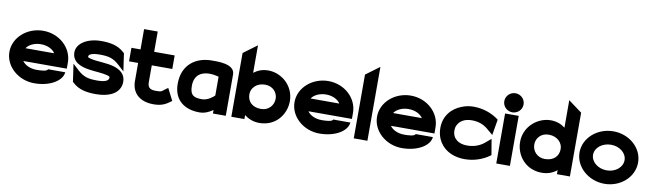

<svg xmlns="http://www.w3.org/2000/svg" viewBox="-39 -1180 5788 1705"><g transform="rotate(10 2855.5 -327.5)"><path d="M19 -226C19 -95 140 11 284 11C429 11 533 -57 539 -133H384C379 -112 319 -110 284 -110C227 -110 178 -133 155 -167H547V-221C547 -355 429 -462 284 -462C140 -462 19 -357 19 -226ZM154 -282C176 -316 226 -341 284 -341C342 -341 391 -317 413 -282Z M588 -322C588 -234 669 -205 741 -194C798 -185 867 -184 909 -172C930 -166 934 -163 934 -154C934 -127 904 -110 831 -110C745 -110 706 -122 650 -173L598 -221L621 -61L628 -55C685 0 762 11 837 11C995 11 1061 -57 1061 -139C1061 -206 1013 -240 962 -257C892 -281 795 -275 737 -292C716 -298 715 -300 715 -307C715 -325 745 -341 813 -341C899 -341 938 -329 994 -278L1046 -230L1023 -390L1016 -396C959 -451 882 -462 807 -462C681 -462 588 -402 588 -322Z M1080 -327H1162V-160C1164 -54 1237 11 1359 11C1433 11 1468 -11 1501 -34L1519 -47L1464 -155L1440 -138C1409 -115 1415 -110 1359 -110C1305 -110 1285 -129 1285 -176V-327H1470V-449H1285V-632H1162V-449H1080Z M1540 -207C1540 -53 1646 11 1773 11C1823 11 1863 -10 1894 -32V0H2010V-372C2010 -470 1848 -462 1803 -462C1662 -462 1540 -381 1540 -207ZM1667 -209C1667 -309 1732 -343 1803 -343C1834 -343 1867 -336 1887 -331V-161C1872 -146 1826 -108 1776 -108C1710 -108 1667 -119 1667 -209Z M2060 0H2178V-36C2212 -9 2258 11 2313 11C2465 11 2548 -110 2548 -226C2548 -366 2432 -462 2313 -462C2260 -462 2218 -445 2183 -418V-666L2060 -575ZM2183 -226C2183 -281 2230 -333 2307 -333C2377 -333 2420 -282 2420 -226C2420 -164 2373 -114 2307 -114C2228 -114 2183 -159 2183 -226Z M2590 -226C2590 -95 2711 11 2855 11C3000 11 3104 -57 3110 -133H2955C2950 -112 2890 -110 2855 -110C2798 -110 2749 -133 2726 -167H3118V-221C3118 -355 3000 -462 2855 -462C2711 -462 2590 -357 2590 -226ZM2725 -282C2747 -316 2797 -341 2855 -341C2913 -341 2962 -317 2984 -282Z M3164 0H3287V-666L3164 -575Z M3334 -226C3334 -95 3455 11 3599 11C3744 11 3848 -57 3854 -133H3699C3694 -112 3634 -110 3599 -110C3542 -110 3493 -133 3470 -167H3862V-221C3862 -355 3744 -462 3599 -462C3455 -462 3334 -357 3334 -226ZM3469 -282C3491 -316 3541 -341 3599 -341C3657 -341 3706 -317 3728 -282Z M3905 -225C3905 -192 3911 -160 3923 -131C3958 -48 4042 11 4165 11C4252 11 4329 -19 4382 -57L4394 -66L4370 -208L4313 -160C4277 -132 4227 -112 4165 -112C4088 -112 4032 -151 4032 -226C4032 -243 4035 -258 4042 -272C4061 -311 4102 -340 4170 -340C4232 -340 4277 -321 4313 -291L4370 -243L4394 -385L4382 -394C4329 -432 4252 -462 4165 -462C4127 -462 4092 -455 4060 -442C3972 -409 3905 -335 3905 -225Z M4423 -558C4423 -510 4463 -472 4510 -472C4557 -472 4597 -510 4597 -558C4597 -606 4557 -644 4510 -644C4463 -644 4423 -606 4423 -558ZM4449 0H4572V-451H4449Z M4624 -226C4624 -110 4709 11 4861 11C4916 11 4961 -8 4996 -36V0H5113V-575L4990 -666V-418C4957 -444 4914 -462 4861 -462C4742 -462 4624 -366 4624 -226ZM4752 -226C4752 -282 4795 -333 4865 -333C4942 -333 4990 -281 4990 -226C4990 -159 4944 -114 4865 -114C4799 -114 4752 -164 4752 -226Z M5160 -226C5160 -95 5281 11 5425 11C5570 11 5688 -95 5688 -226C5688 -357 5570 -462 5425 -462C5281 -462 5160 -357 5160 -226ZM5282 -226C5282 -290 5346 -341 5425 -341C5503 -341 5566 -290 5566 -226C5566 -162 5503 -110 5425 -110C5346 -110 5282 -162 5282 -226Z"/></g></svg>

Font: Charger Sport
Style: Ult
Weight: 1000
Designer: Jasper
Foundry: Cannot Into Space Fonts
Version: Version 1.1